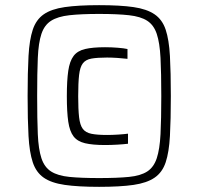

<svg xmlns="http://www.w3.org/2000/svg" viewBox="-20 -716 769 744"><path d="M364 8Q283 8 231 0.5Q179 -7 149.5 -27.5Q120 -48 107 -87Q94 -126 90.5 -189Q87 -252 87 -344Q87 -436 90.5 -499Q94 -562 107 -601Q120 -640 149.5 -660.5Q179 -681 231 -688.5Q283 -696 364 -696Q446 -696 497.5 -688.5Q549 -681 579 -660.5Q609 -640 622 -601Q635 -562 638.5 -499Q642 -436 642 -344Q642 -252 638.5 -189Q635 -126 622 -87Q609 -48 579 -27.5Q549 -7 497.5 0.5Q446 8 364 8ZM387 -154Q339 -154 309.5 -161Q280 -168 265 -187.5Q250 -207 244.5 -244.5Q239 -282 239 -343Q239 -404 244.5 -441.5Q250 -479 265 -499Q280 -519 309.5 -526Q339 -533 387 -533Q412 -533 436.5 -531Q461 -529 474 -526V-488Q458 -490 435.5 -491.5Q413 -493 395 -493Q357 -493 334.5 -489Q312 -485 301 -470.5Q290 -456 286.5 -425.5Q283 -395 283 -343Q283 -292 286.5 -261.5Q290 -231 301 -216.5Q312 -202 334.5 -197.5Q357 -193 395 -193Q415 -193 438 -194.5Q461 -196 476 -198V-159Q460 -157 435 -155.5Q410 -154 387 -154ZM364 -26Q435 -26 480 -30.5Q525 -35 550.5 -51.5Q576 -68 587.5 -103Q599 -138 602 -196Q605 -254 605 -344Q605 -433 602 -491.5Q599 -550 587.5 -584.5Q576 -619 550.5 -635.5Q525 -652 480 -657Q435 -662 364 -662Q294 -662 249 -657Q204 -652 178 -635.5Q152 -619 140.5 -584.5Q129 -550 126.5 -491.5Q124 -433 124 -344Q124 -254 126.5 -196Q129 -138 140.5 -103Q152 -68 178 -51.5Q204 -35 249 -30.5Q294 -26 364 -26Z"/></svg>

Font: Saira Thin Light
Style: Regular
Weight: 300
Version: Version 1.101